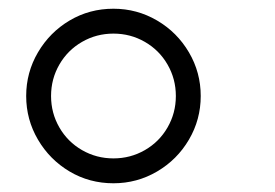

<svg xmlns="http://www.w3.org/2000/svg" viewBox="-20 -720 630 440"><path d="M240 -700Q294 -700 340 -673Q386 -646 413 -600Q440 -554 440 -500Q440 -446 413 -400Q386 -354 340 -327Q294 -300 240 -300Q185 -300 139.5 -327Q94 -354 67 -400Q40 -446 40 -500Q40 -554 67 -600Q94 -646 139.5 -673Q185 -700 240 -700ZM240 -357Q279 -357 312 -376Q345 -395 364 -428Q383 -461 383 -500Q383 -539 364 -572Q345 -605 312 -624Q279 -643 240 -643Q201 -643 168 -624Q135 -605 116 -572Q97 -539 97 -500Q97 -461 116 -428Q135 -395 168 -376Q201 -357 240 -357Z"/></svg>

Font: SB Skate blade
Style: Regular
Weight: 400
Designer: Valerio Brotto (Silverblur_type)
Version: Version 1.003